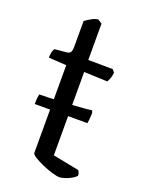

<svg xmlns="http://www.w3.org/2000/svg" viewBox="-131 -737 600 801"><g transform="rotate(20 169.5 -337.0)"><path d="M35 -252Q35 -272 36.5 -282.5Q38 -293 39 -296Q57 -296 83.5 -297Q110 -298 139.5 -299.5Q169 -301 196 -302.5Q223 -304 242.5 -306Q262 -308 269 -309L273 -298Q272 -280 271 -269.5Q270 -259 269 -252ZM235 0Q224 0 202 -6.5Q180 -13 157.5 -23Q135 -33 119 -43Q103 -53 103 -60V-449L24 -454Q24 -471 27.5 -481.5Q31 -492 34 -495L86 -500Q99 -501 103.5 -508.5Q108 -516 108 -534V-647Q119 -655 134.5 -664Q150 -673 164 -674L182 -662V-501L291 -500L301 -488Q300 -474 295.5 -462Q291 -450 287 -444L183 -448V-78L300 -55Q302 -52 304.5 -46.5Q307 -41 307 -32Q300 -24 286.5 -16.5Q273 -9 258.5 -4.5Q244 0 235 0Z"/></g></svg>

Font: Texturina 12pt Light
Style: Regular
Weight: 300
Designer: Guillermo Torres Carreño
Foundry: Omnibus-Type
Version: Version 1.002